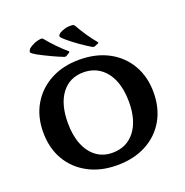

<svg xmlns="http://www.w3.org/2000/svg" viewBox="-171 -1158 1277 1326"><g transform="rotate(-20 467.5 -495.0)"><path d="M625 -822 601 -812Q591 -809 584 -813Q548 -834 506 -863.5Q464 -893 427 -924Q397 -949 394.5 -958Q392 -967 409 -981Q427 -992 451.5 -998.5Q476 -1005 506 -1002Q515 -1001 520 -993Q544 -950 572.5 -908Q601 -866 629 -833Q635 -825 625 -822ZM417 -831 395 -817Q386 -812 378 -815Q339 -830 292.5 -852Q246 -874 203 -897Q170 -916 166 -924.5Q162 -933 176 -951Q192 -964 215 -974.5Q238 -985 268 -988Q277 -989 284 -981Q315 -943 350 -907Q385 -871 418 -843Q426 -836 417 -831ZM466 13Q346 13 254.5 -36Q163 -85 112.5 -172Q62 -259 62 -375Q62 -490 113 -577Q164 -664 255 -713Q346 -762 466 -762Q588 -762 679.5 -713.5Q771 -665 822 -577.5Q873 -490 873 -375Q873 -259 822.5 -171.5Q772 -84 680.5 -35.5Q589 13 466 13ZM465 -79Q570 -79 630.5 -157Q691 -235 691 -372Q691 -463 663.5 -530Q636 -597 584.5 -633.5Q533 -670 463 -670Q361 -670 302.5 -592.5Q244 -515 244 -377Q244 -286 271 -219Q298 -152 347.5 -115.5Q397 -79 465 -79Z"/></g></svg>

Font: Hahmlet
Style: Bold
Weight: 700
Designer: Minjoo Ham & Mark Frömberg
Foundry: hypertype
Version: Version 1.002; ttfautohint (v1.8.3)